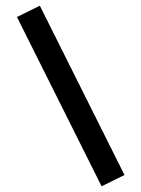

<svg xmlns="http://www.w3.org/2000/svg" viewBox="-20 -590 501 680"><path d="M121.1 -569.8 420.9 29.8 339.8 69.8 40 -529.8Z"/></svg>

Font: Optician Sans
Style: Regular
Weight: 400
Designer: Fábio Duarte Martins, Simen Schikulski
Version: Version 1.002